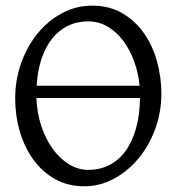

<svg xmlns="http://www.w3.org/2000/svg" viewBox="-20 -650 640 685"><path d="M294.9 -573.7Q254.4 -573.7 221.7 -557.6Q189 -541.5 165.5 -511.7Q142.1 -481.9 127.9 -439.5Q113.8 -397 110.8 -344.2H478Q473.6 -389.6 458.5 -431.2Q443.4 -472.7 419.7 -504.4Q396 -536.1 364.3 -554.9Q332.5 -573.7 294.9 -573.7ZM294.9 -43.9Q335 -43.9 368.4 -60.3Q401.9 -76.7 426.3 -109.1Q450.7 -141.6 464.6 -189.5Q478.5 -237.3 479.5 -300.3H109.9Q111.8 -247.6 127.2 -200.9Q142.6 -154.3 167.7 -119.4Q192.9 -84.5 225.6 -64.2Q258.3 -43.9 294.9 -43.9ZM555.7 -315.9Q555.7 -249.5 533.7 -189.7Q511.7 -129.9 473.9 -84.5Q436 -39.1 386.2 -12.2Q336.4 14.6 280.8 14.6Q222.2 14.6 176.3 -11.2Q130.4 -37.1 98.9 -80.6Q67.4 -124 50.8 -180.7Q34.2 -237.3 34.2 -298.8Q34.2 -365.2 55.7 -425.3Q77.1 -485.4 114.3 -530.8Q151.4 -576.2 201.4 -603Q251.5 -629.9 309.1 -629.9Q369.6 -629.9 415.5 -603.3Q461.4 -576.7 492.7 -532.7Q523.9 -488.8 539.8 -432.1Q555.7 -375.5 555.7 -315.9Z"/></svg>

Font: Noto Serif Devanagari
Style: Regular
Weight: 400
Designer: Monotype Design Team
Foundry: Monotype Imaging Inc.
Version: Version 1.01